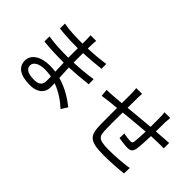

<svg xmlns="http://www.w3.org/2000/svg" viewBox="-33 -1333 1949 1949"><g transform="rotate(45 941.0 -359.0)"><path d="M479 -111.2C479 -46.2 432.9 -29.8 378.9 -29.8C284.8 -29.8 247.9 -61.8 247.9 -105.8C247.9 -148.8 296.2 -183.9 386 -183.9C418 -183.9 448.2 -181.1 478 -175.1C478 -149.1 479 -127.1 479 -111.2ZM823.9 -78.1C771 -121.1 674 -190.7 549 -225.9C546.9 -271 544 -320 541.9 -369C631.7 -372.9 715.9 -380 805 -391L804 -463.1C719.1 -449.9 631.7 -441.8 540.8 -437.9V-573.9C630 -577.8 710.9 -585.9 785.9 -594.1L785.2 -663C702.1 -650.9 623.9 -643.1 541.9 -641C541.9 -663 541.9 -681.8 543 -692.8C544 -720.9 545.1 -739 547.9 -756H467C468 -742.9 469.1 -714.8 469.1 -699.9V-638.1C380 -638.1 286.9 -638.8 198.9 -655.9V-584.9C288 -573.9 378.2 -571 468 -571V-435C372.2 -435 275.2 -437.1 180 -453.1V-380C277 -370 373.2 -366.8 470.2 -366.8C471.2 -327.8 473 -283 475.1 -241.1C449.2 -245 424 -247.2 396 -247.2C258.9 -247.2 176.1 -187.9 176.1 -101.9C176.1 -11 251.1 38 387.1 38C511 38 554 -30.2 554 -95.2C554 -109 554 -130 552.9 -154.1C647 -120 725.9 -62.1 780.9 -11Z M1550.1 -734C1552.9 -718 1555 -683.9 1555 -663V-529.1C1454.9 -520.2 1345.2 -509.9 1253.2 -501.1L1254.3 -627.8C1254.3 -657.7 1255 -683.9 1257.1 -704.9H1174C1176.8 -675.8 1179 -654.1 1179 -625L1178.3 -492.9C1133.2 -489 1096.2 -486.2 1072.1 -484C1038 -481.2 1002.1 -479 974.1 -479L981.2 -400.9C1007.1 -403.8 1048.3 -410.2 1078.1 -414.1L1178.3 -424C1178.3 -329.9 1177.9 -229.8 1179 -188.9C1183.9 -38 1204.9 12.1 1424 12.1C1519.9 12.1 1635.3 3.2 1698.2 -3.9L1701 -84.2C1639.9 -74.2 1523.1 -62.9 1420.1 -62.9C1256 -62.9 1255 -98 1252.1 -199.9C1250 -235.8 1251.1 -335.2 1252.1 -432.2C1346.2 -442.1 1457 -451.7 1554 -459.9C1551.8 -400.9 1547.9 -337 1544 -306.1C1541.2 -285.2 1531.2 -280.9 1508.2 -280.9C1486.2 -280.9 1446 -286.9 1414.1 -293L1412.3 -225.9C1437.1 -221.9 1502.1 -212 1537.3 -212C1580.3 -212 1601.2 -225.1 1610.1 -267C1618.3 -311.1 1622.2 -396 1624.3 -465.9C1684.3 -468.8 1744 -470.2 1804 -470.2V-546.9C1780.9 -544.7 1753.9 -543 1729 -541.9C1698.2 -539.8 1663 -536.9 1626.1 -534.1C1626.1 -576 1627.1 -622.9 1627.1 -665.8C1628.2 -685.7 1630 -719.1 1632.1 -734Z"/></g></svg>

Font: Karasuma Gothic
Style: Regular
Weight: 400
Designer: Rasmus Andersson, Ryoko Nishizuka
Foundry: Genbu
Version: Version 1.00